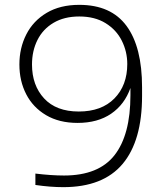

<svg xmlns="http://www.w3.org/2000/svg" viewBox="-20 -767 689 792"><path d="M566 -407V-371Q566 -186 485.5 -90.5Q405 5 241 5Q188 5 126 -4V-51Q192 -43 244 -43Q387 -43 452.5 -127Q518 -211 518 -374V-404Q494 -336 438.5 -298Q383 -260 300 -260Q224 -260 170 -292Q116 -324 88 -378.5Q60 -433 60 -501Q60 -569 88.5 -625Q117 -681 172.5 -714Q228 -747 307 -747Q438 -747 502 -660Q566 -573 566 -407ZM112 -501Q112 -415 162 -361Q212 -307 305 -307Q399 -307 452 -361Q505 -415 505 -503Q505 -554 482.5 -599Q460 -644 415.5 -671.5Q371 -699 307 -699Q245 -699 201 -673Q157 -647 134.5 -602Q112 -557 112 -501Z"/></svg>

Font: Sora-SIA ExtraLight
Style: Regular
Weight: 200
Designer: Jonathan Barnbrook, Julián Moncada
Foundry: Barnbrook Fonts
Version: Version 2.000